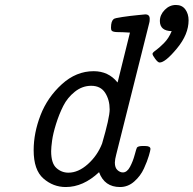

<svg xmlns="http://www.w3.org/2000/svg" viewBox="-20 -752 783 777"><path d="M116.2 -144Q116.2 -213.9 144 -285.9Q171.9 -357.9 230 -410.9Q288.1 -463.9 358.9 -463.9Q418.9 -463.9 455.1 -418.9H456.1L505.9 -620.1Q492.7 -621.1 477.8 -621.6Q462.9 -622.1 455.6 -622.1Q448.2 -622.1 441.2 -623.5Q434.1 -625 431.6 -628.4Q429.2 -631.8 429.2 -640.1Q429.2 -666 439.9 -674.8Q443.8 -678.7 475.8 -683.3Q507.8 -688 538.1 -690.9L567.9 -693.8Q585.9 -693.8 585.9 -675.8Q585.9 -664.6 584 -659.2L450.2 -126Q445.3 -107.9 444.8 -94.2Q444.8 -73.2 455.3 -63.7Q465.8 -54.2 477.1 -54.2Q494.1 -54.2 506.1 -76.7Q518.1 -99.1 525.1 -125.5Q532.2 -151.9 534.2 -154.8Q539.1 -160.6 554.2 -161.1H567.9Q588.9 -161.1 588.9 -148.9Q588.9 -144 582.5 -122.1Q576.2 -100.1 562.5 -70.1Q548.8 -40 523.4 -17.6Q498 4.9 465.8 4.9Q402.8 4.9 380.9 -55.2Q316.9 4.9 246.1 4.9Q195.3 4.9 155.8 -29.5Q116.2 -64 116.2 -144ZM187 -140.1Q187 -91.3 208 -72.3Q229 -53.2 256.8 -53.2Q296.9 -53.2 335.4 -87.6Q374 -122.1 393.1 -170.9Q423.8 -275.9 423.8 -309.1Q423.8 -348.1 405.5 -376.5Q387.2 -404.8 349.1 -404.8Q313 -404.8 283 -380.9Q252.9 -356.9 236.1 -323.5Q219.2 -290 207 -251Q194.8 -211.9 190.9 -183.6Q187 -155.3 187 -140.1ZM597.2 -534.2Q597.2 -539.1 610.1 -548.1Q623 -557.1 643.1 -577.1Q663.1 -597.2 674.8 -626Q627 -627 627 -667Q627 -691.9 646.5 -711.9Q666 -731.9 691.9 -731.9Q716.8 -731.9 730 -713.9Q743.2 -695.8 743.2 -669.9Q743.2 -612.8 696 -555.9Q648.9 -499 626 -499Q619.1 -499 608.2 -513.7Q597.2 -528.3 597.2 -534.2Z"/></svg>

Font: CMU Concrete
Style: Italic
Weight: 500
Italic angle: -14.04°
Version: Version 0.7.0